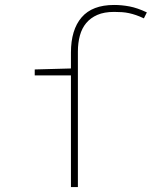

<svg xmlns="http://www.w3.org/2000/svg" viewBox="-20 -754 640 774"><path d="M266 0V-450H120V-474L266 -478V-542Q266 -634 309 -684Q352 -734 440 -734Q471 -734 502.5 -728Q534 -722 572 -704L560 -680Q543 -688 528.5 -693Q514 -698 500 -701Q486 -704 471.5 -705Q457 -706 440 -706Q400 -706 372.5 -694Q345 -682 327.5 -661Q310 -640 302 -610.5Q294 -581 294 -546V0Z"/></svg>

Font: Source Code Pro ExtraLight
Style: Regular
Weight: 200
Monospace: yes
Designer: Paul D. Hunt, Teo Tuominen
Foundry: Adobe Systems Incorporated
Version: Version 2.030;PS 1.000;hotconv 16.6.51;makeotf.lib2.5.65220